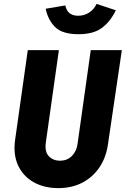

<svg xmlns="http://www.w3.org/2000/svg" viewBox="-20 -958 647 988"><path d="M280 10Q207 10 153 -20.5Q99 -51 73 -107Q47 -163 58 -240L123 -700H283L216 -226Q209 -177 231.5 -154Q254 -131 288 -131Q326 -131 350 -155.5Q374 -180 379 -217L447 -700H607L535 -212Q525 -145 490.5 -95Q456 -45 402.5 -17.5Q349 10 280 10ZM384 -782Q301 -782 264 -818.5Q227 -855 215 -913L316 -930Q322 -902 339 -889.5Q356 -877 382 -877Q414 -877 439 -893.5Q464 -910 477 -938L576 -905Q548 -847 504.5 -814.5Q461 -782 384 -782Z"/></svg>

Font: Finlandica
Style: Italic
Weight: 400
Italic angle: -8°
Designer: Niklas Ekholm, Juho Hiilivirta, Jaakko Suomalainen
Foundry: Helsinki Type Studio
Version: Version 1.064